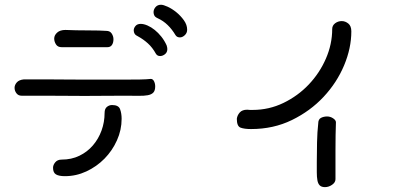

<svg xmlns="http://www.w3.org/2000/svg" viewBox="-20 -599 1649 804"><path d="M238.3 -401.4Q221.7 -401.4 214.4 -413.1Q207 -424.8 207 -437.5Q207 -451.2 219.2 -462.4Q231.4 -473.6 253.9 -473.6Q274.4 -472.7 299.3 -472.2Q324.2 -471.7 348.6 -471.7Q373 -471.7 393.6 -471.2Q414.1 -470.7 425.8 -469.7Q440.4 -469.7 447.8 -458.5Q455.1 -447.3 455.1 -434.6Q455.1 -419.9 448.7 -410.6Q442.4 -401.4 429.7 -401.4ZM70.3 -198.2Q56.6 -198.2 48.8 -208.5Q41 -218.8 41 -231.4Q41 -243.2 50.3 -253.9Q59.6 -264.6 80.1 -266.6H171.9Q206.1 -266.6 247.6 -266.1Q289.1 -265.6 333 -265.6H500Q537.1 -265.6 565.9 -266.1Q594.7 -266.6 611.3 -268.6Q620.1 -268.6 625 -258.8Q629.9 -249 629.9 -237.3Q629.9 -219.7 622.1 -211.4Q614.3 -203.1 598.6 -200.2Q583 -197.3 559.1 -197.8Q535.2 -198.2 502 -198.2Q464.8 -198.2 421.9 -197.8Q378.9 -197.3 334 -197.3Q289.1 -197.3 246.6 -197.8Q204.1 -198.2 168 -198.2ZM418 -126Q418 -143.6 427.7 -151.4Q437.5 -159.2 449.2 -159.2Q476.6 -159.2 482.9 -141.6Q489.3 -124 489.3 -101.6Q489.3 -54.7 469.7 -11.2Q450.2 32.2 417.5 65.4Q384.8 98.6 341.8 118.7Q298.8 138.7 252 138.7Q226.6 138.7 214.4 131.3Q202.1 124 202.1 103.5Q202.1 91.8 211.4 80.6Q220.7 69.3 238.3 69.3Q279.3 69.3 312.5 53.2Q345.7 37.1 369.1 9.8Q392.6 -17.6 405.3 -52.7Q418 -87.9 418 -126ZM558.6 -446.3Q547.9 -451.2 543.9 -457.5Q540 -463.9 540 -471.7Q540 -481.4 547.4 -490.2Q554.7 -499 569.3 -499Q582 -499 597.7 -492.2Q613.3 -485.4 627.9 -473.6Q642.6 -461.9 655.8 -445.3Q668.9 -428.7 677.7 -409.2Q680.7 -400.4 680.7 -393.6Q680.7 -379.9 670.9 -372.1Q661.1 -364.3 650.4 -364.3Q638.7 -364.3 632.8 -374Q618.2 -400.4 599.1 -417.5Q580.1 -434.6 558.6 -446.3ZM640.6 -522.5Q629.9 -527.3 626.5 -533.7Q623 -540 623 -547.9Q623 -559.6 631.3 -569.3Q639.6 -579.1 654.3 -579.1Q664.1 -579.1 682.1 -570.8Q700.2 -562.5 718.3 -547.9Q736.3 -533.2 750 -514.2Q763.7 -495.1 763.7 -474.6Q763.7 -460.9 753.9 -451.7Q744.1 -442.4 733.4 -442.4Q720.7 -442.4 714.8 -452.1Q700.2 -476.6 682.1 -494.1Q664.1 -511.7 640.6 -522.5Z M1371.1 -477.5Q1371.1 -492.2 1383.3 -501.5Q1395.5 -510.7 1411.1 -510.7Q1425.8 -510.7 1438.5 -500.5Q1451.2 -490.2 1451.2 -467.8Q1451.2 -397.5 1420.9 -325.2Q1390.6 -252.9 1335 -193.4Q1279.3 -133.8 1202.1 -96.2Q1125 -58.6 1031.2 -58.6Q1002.9 -58.6 987.3 -64.5Q971.7 -70.3 971.7 -101.6Q973.6 -116.2 983.9 -127.9Q994.1 -139.6 1015.6 -139.6Q1020.5 -138.7 1026.4 -138.7Q1032.2 -138.7 1038.1 -138.7Q1106.4 -138.7 1167 -168Q1227.5 -197.3 1272.9 -245.1Q1318.4 -293 1344.7 -353.5Q1371.1 -414.1 1371.1 -477.5ZM1312.5 -81.1Q1312.5 -99.6 1324.2 -105.5Q1335.9 -111.3 1349.6 -111.3Q1363.3 -111.3 1375 -103.5Q1386.7 -95.7 1386.7 -86.9Q1385.7 -64.5 1385.3 -33.2Q1384.8 -2 1384.8 32.2V151.4Q1384.8 165 1370.6 174.8Q1356.4 184.6 1340.8 184.6Q1326.2 184.6 1318.8 177.2Q1311.5 169.9 1309.1 155.8Q1306.6 141.6 1306.6 122.6Q1306.6 103.5 1306.6 80.1Q1306.6 41 1307.6 -2.9Q1308.6 -46.9 1312.5 -81.1Z"/></svg>

Font: Hi Melody
Style: Regular
Weight: 400
Designer: YoonDesign Inc.
Foundry: YoonDesign Inc.
Version: Version 3.00